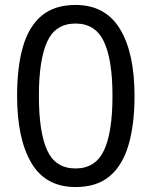

<svg xmlns="http://www.w3.org/2000/svg" viewBox="-20 -745 612 775"><path d="M523 -358Q523 -243 499 -160.5Q475 -78 423 -34Q371 10 285 10Q164 10 106.5 -87.5Q49 -185 49 -358Q49 -474 72.5 -556Q96 -638 148 -681.5Q200 -725 285 -725Q405 -725 464 -628.5Q523 -532 523 -358ZM137 -358Q137 -211 170.5 -138Q204 -65 285 -65Q365 -65 399.5 -137.5Q434 -210 434 -358Q434 -504 399.5 -577Q365 -650 285 -650Q204 -650 170.5 -577Q137 -504 137 -358Z"/></svg>

Font: Noto Serif Ottoman Siyaq
Style: Regular
Weight: 400
Designer: Sérgio Martins
Version: Version 1.005; ttfautohint (v1.8.4.7-5d5b)